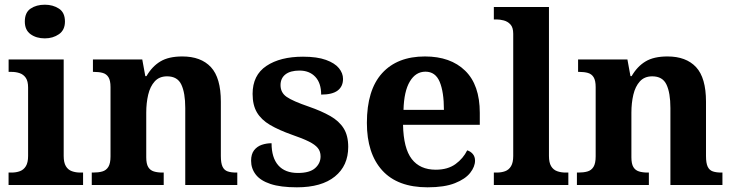

<svg xmlns="http://www.w3.org/2000/svg" viewBox="-20 -790 3131 820"><path d="M16.6 0V-53H29Q49.3 -53 65.2 -59Q81.1 -64.9 90.5 -80.3Q100 -95.7 100 -124.1V-416.1Q100 -443.2 90.3 -457.4Q80.5 -471.7 64.6 -477.3Q48.7 -483 29 -483H16.8V-536H252V-123.9Q252 -95.8 261.3 -80.3Q270.5 -64.8 286.9 -58.9Q303.3 -53 323 -53H334.8V0ZM171.4 -626.1Q135.3 -626.1 110.6 -643.9Q86 -661.7 86 -698Q86 -736.5 110.6 -753.2Q135.3 -769.9 171.4 -769.9Q206 -769.9 231.7 -753.2Q257.4 -736.5 257.4 -698Q257.4 -661.7 231.7 -643.9Q206 -626.1 171.4 -626.1Z M371.9 0V-53H377.6Q400.6 -53 417 -57.7Q433.5 -62.4 442.8 -77.4Q452 -92.3 452 -122.1V-417.9Q452 -446.1 443.3 -460.1Q434.7 -474 419 -478.5Q403.3 -483 381.3 -483H376.9V-536H587.6L600.6 -464.9H605.6Q629.6 -506.4 665 -527.6Q700.3 -548.9 758.7 -548.9Q838.3 -548.9 880.8 -503.3Q923.2 -457.6 923.2 -355.8V-123.9Q923.2 -93.4 930.4 -78.2Q937.6 -63 952.3 -58Q966.9 -53 988.9 -53H993.4V0H771.2V-328.8Q771.2 -393.2 754.5 -428.6Q737.9 -464 693.7 -464Q660.3 -464 640.8 -442.4Q621.2 -420.8 612.9 -385.5Q604.6 -350.2 604.6 -309V-118.3Q604.6 -90.4 613 -76.5Q621.4 -62.6 637.1 -57.8Q652.7 -53 674.7 -53H679.2V0Z M1248.1 10Q1178.4 10 1135.3 -4.3Q1092.2 -18.6 1072.3 -44.5Q1052.4 -70.3 1052.4 -103.5Q1052.4 -131.7 1065.1 -148.2Q1077.9 -164.6 1097.9 -171.5Q1117.9 -178.3 1139.8 -178.3Q1139.8 -116.5 1168.5 -83.9Q1197.2 -51.3 1252.4 -51.3Q1302.5 -51.3 1325.8 -71.9Q1349.1 -92.5 1349.1 -122Q1349.1 -143.6 1337.1 -158.1Q1325.2 -172.7 1298.7 -185.8Q1272.2 -199 1227.8 -214.2Q1171 -234.3 1133.4 -256.4Q1095.9 -278.5 1077.3 -309.9Q1058.8 -341.3 1058.8 -388.9Q1058.8 -469.1 1117.9 -508.5Q1176.9 -547.9 1274.1 -547.9Q1334.3 -547.9 1372 -534.2Q1409.7 -520.6 1427.4 -499Q1445 -477.4 1445 -453Q1445 -420.8 1422.2 -403.4Q1399.3 -386 1351.6 -386Q1351.6 -435.5 1326.5 -462Q1301.4 -488.6 1259.2 -488.6Q1219.8 -488.6 1198.9 -472.1Q1178.1 -455.7 1178.1 -426.5Q1178.1 -394.3 1204.3 -376.2Q1230.5 -358 1299.2 -334.5Q1352.8 -315.9 1390.4 -294.5Q1428.1 -273.1 1447.6 -242.1Q1467.2 -211 1467.2 -162.7Q1467.2 -82.3 1410.3 -36.2Q1353.4 10 1248.1 10Z M1806.1 10Q1678 10 1612.4 -62.3Q1546.9 -134.6 1546.9 -265.2Q1546.9 -405.7 1611.8 -477.3Q1676.8 -548.9 1795 -548.9Q1904.2 -548.9 1966.6 -488Q2029.1 -427.2 2029.1 -308.2V-256.9H1701.3Q1703.3 -156.6 1738.5 -110.9Q1773.7 -65.2 1841 -65.2Q1892.4 -65.2 1925.5 -89.3Q1958.5 -113.4 1975.3 -147.9Q1989.3 -143.8 1999.1 -132.5Q2008.8 -121.1 2008.8 -104.1Q2008.8 -78.3 1988.1 -51.8Q1967.3 -25.3 1922.8 -7.7Q1878.3 10 1806.1 10ZM1875.9 -320.8Q1875.9 -397.3 1857.8 -440.6Q1839.6 -483.9 1797 -483.9Q1755.4 -483.9 1730.4 -442.1Q1705.4 -400.4 1703.3 -320.8Z M2089.1 0V-53H2100.9Q2121.6 -53 2137.5 -58.9Q2153.4 -64.8 2162.6 -80.3Q2171.9 -95.8 2171.9 -123.9V-645.9Q2171.9 -673 2159.8 -685.8Q2147.7 -698.6 2131.2 -702.8Q2114.8 -707 2100.9 -707H2089.1V-760H2324.5V-123.9Q2324.5 -95.8 2333.7 -80.3Q2343 -64.8 2359.4 -58.9Q2375.8 -53 2395.4 -53H2407.3V0Z M2443.9 0V-53H2449.6Q2472.6 -53 2489 -57.7Q2505.5 -62.4 2514.8 -77.4Q2524 -92.3 2524 -122.1V-417.9Q2524 -446.1 2515.3 -460.1Q2506.7 -474 2491 -478.5Q2475.3 -483 2453.3 -483H2448.9V-536H2659.6L2672.6 -464.9H2677.6Q2701.6 -506.4 2737 -527.6Q2772.3 -548.9 2830.7 -548.9Q2910.3 -548.9 2952.8 -503.3Q2995.2 -457.6 2995.2 -355.8V-123.9Q2995.2 -93.4 3002.4 -78.2Q3009.6 -63 3024.3 -58Q3038.9 -53 3060.9 -53H3065.4V0H2843.2V-328.8Q2843.2 -393.2 2826.5 -428.6Q2809.9 -464 2765.7 -464Q2732.3 -464 2712.8 -442.4Q2693.2 -420.8 2684.9 -385.5Q2676.6 -350.2 2676.6 -309V-118.3Q2676.6 -90.4 2685 -76.5Q2693.4 -62.6 2709.1 -57.8Q2724.7 -53 2746.7 -53H2751.2V0Z"/></svg>

Font: Noto Serif Hebrew
Style: Regular
Weight: 400
Designer: Monotype Design Team
Foundry: Monotype Imaging Inc.
Version: Version 2.003